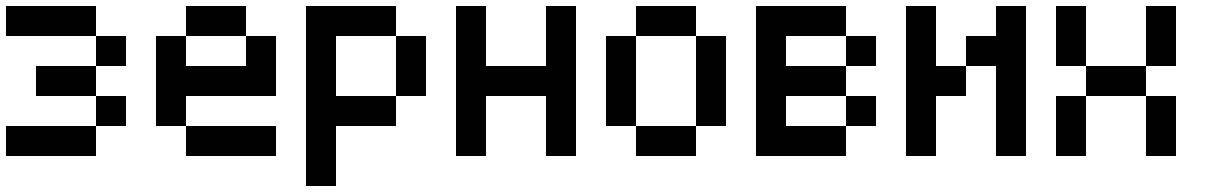

<svg xmlns="http://www.w3.org/2000/svg" viewBox="-20 -620 4040 640"><path d="M0 -100V-200H300V-100ZM0 -500V-600H300V-500ZM100 -300V-400H300V-300ZM300 -200V-300H400V-200ZM300 -500H400V-400H300Z M500 -200V-500H600V-400H800V-500H900V-300H600V-200ZM600 -200H900V-100H600ZM600 -500V-600H800V-500Z M1000 0V-600H1300V-500H1100V-300H1300V-200H1100V0ZM1400 -300H1300V-500H1400Z M1500 -100V-600H1600V-400H1800V-600H1900V-100H1800V-300H1600V-100Z M2000 -200V-500H2100V-200ZM2400 -200H2300V-500H2400ZM2100 -200H2300V-100H2100ZM2100 -500V-600H2300V-500Z M2500 -100V-600H2800V-500H2600V-400H2800V-300H2600V-200H2800V-100ZM2800 -200V-300H2900V-200ZM2800 -500H2900V-400H2800Z M3000 -100V-600H3100V-400H3200V-300H3100V-100ZM3200 -400V-500H3300V-600H3400V-100H3300V-400Z M3500 -100V-300H3600V-100ZM3500 -400V-600H3600V-400ZM3600 -400H3800V-300H3600ZM3800 -100V-300H3900V-100ZM3800 -400V-600H3900V-400Z"/></svg>

Font: GalmuriMono9 Regular
Style: Regular
Weight: 400
Designer: Lee Minseo (quiple)
Version: Version 2.399;hotconv 1.1.1;makeotfexe 2.6.0 DEVELOPMENT